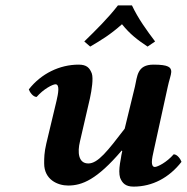

<svg xmlns="http://www.w3.org/2000/svg" viewBox="-20 -683 694 713"><path d="M431 -107C427 -86 423 -64 423 -47C423 -38 424 -29 426 -23C434 -3 446 10 476 10C546 10 608 -23 654 -82C651 -91 639 -110 625 -110C599 -80 565 -63 555 -63C547 -63 544 -71 544 -81C544 -94 548 -110 551 -124L603 -361C607 -381 616 -406 616 -416C616 -433 606 -443 550 -443C489 -443 490 -400 481 -361L443 -205C380 -123 344 -76 308 -76C271 -76 267 -117 277 -158L314 -318C321 -350 327 -392 321 -410C313 -431 302 -443 272 -443C202 -443 133 -410 87 -351C90 -342 102 -323 116 -323C142 -353 176 -370 186 -370C203 -370 196 -335 190 -309L152 -150C144 -116 144 -95 144 -78C144 -77 144 -77 144 -76C144 -16 194 6 233 6C285 6 340 -16 432 -124L434 -122C425 -80 431 -107 431 -107ZM470 -663H418C381 -615 335 -570 293 -529L315 -510C359 -536 389 -554 433 -593C463 -556 489 -536 528 -510L556 -529C525 -570 493 -614 470 -663Z"/></svg>

Font: Libertinus Serif
Style: Bold Italic
Weight: 700
Italic angle: -12°
Designer: Philipp H. Poll, Khaled Hosny
Foundry: Caleb Maclennan
Version: Version 7.050;RELEASE